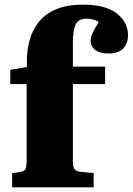

<svg xmlns="http://www.w3.org/2000/svg" viewBox="-20 -802 568 822"><path d="M32 0V-61L66 -66Q84 -68 89 -78Q94 -88 94 -114V-442H24V-503L95 -515V-541Q95 -587 107 -630.5Q119 -674 146 -708Q173 -742 219.5 -762Q266 -782 336 -782Q433 -782 480.5 -744Q528 -706 528 -651Q528 -617 508 -595Q488 -573 444 -573Q409 -573 388.5 -587.5Q368 -602 368 -628Q368 -643 376 -660Q384 -677 403 -708Q380 -722 350 -722Q315 -722 303.5 -696.5Q292 -671 292 -621V-517H430V-442H292V-111Q292 -87 299 -77.5Q306 -68 329 -66L381 -61V0Z"/></svg>

Font: Literata 36pt ExtraBold
Style: Regular
Weight: 800
Designer: Latin by Veronika Burian and Jose Scaglione. Greek by Irene Vlachou. Cyrillic by Vera Evstafieva.
Foundry: TypeTogether
Version: Version 3.002